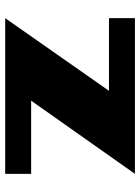

<svg xmlns="http://www.w3.org/2000/svg" viewBox="80 -620 540 740"><g transform="rotate(-90 350.0 -250.0)"><path d="M50 -500H650L370 -100H650V0H50L332 -400H50Z"/></g></svg>

Font: Tokeely Brookings
Style: Regular
Weight: 400
Designer: Peter Wiegel
Foundry: Peter Wiegel
Version: Version 2.001